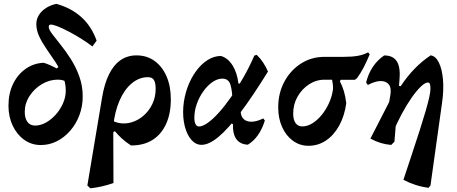

<svg xmlns="http://www.w3.org/2000/svg" viewBox="-20 -763 2430 1020"><path d="M196.9 7.5Q147.4 7.5 108.6 -20.3Q69.9 -48 47.5 -95.3Q25 -142.7 25 -201.5Q25 -266.8 49.5 -317.2Q74 -367.6 116.4 -397.4Q158.7 -427.3 212.3 -429.5Q231.8 -423.4 248.3 -416Q264.8 -408.5 281.9 -399.2L304.6 -421.8L347.5 -319.8Q333.8 -329.5 319.9 -334.7Q306 -339.9 287.7 -339.9Q242.3 -339.9 202 -315.7Q161.7 -291.4 136.6 -252.6Q111.5 -213.7 111.5 -168.7Q111.5 -135 125.7 -115.4Q139.8 -95.9 166.5 -95.9Q194.9 -95.9 223.4 -111.5Q251.9 -127.2 276.1 -154.1Q300.2 -181 314.8 -214.2Q329.4 -247.4 329.4 -282Q329.4 -322.5 313.5 -360.2Q297.7 -397.9 274.6 -433.1Q251.4 -468.3 228 -501.7Q204.7 -535.1 188.8 -568.4Q173 -601.8 173 -634.9Q173 -661.2 186.7 -683.1Q200.4 -704.9 224.4 -720.5Q248.4 -736.1 279.4 -742.5Q358.8 -720.5 412.6 -671.7Q466.5 -622.8 493.3 -547L471 -516.3Q441.5 -538.7 408.3 -559.3Q375.1 -579.8 343.7 -596.2Q312.2 -612.6 287.4 -622.5Q262.7 -632.3 250 -632.3Q238.9 -632.3 238.9 -620.6Q238.9 -607 256.9 -582.9Q275 -558.7 302.1 -525.3Q329.2 -491.8 356.2 -449.4Q383.3 -406.9 401.3 -357Q419.4 -307 419.4 -251.2Q419.4 -197.6 401.7 -150.9Q384.1 -104.3 353.1 -68.6Q322.1 -32.9 282.1 -12.7Q242.1 7.5 196.9 7.5Z M459.8 237.3 444.1 222.2 522.4 -245.5Q534.7 -318.7 559.2 -368.3Q583.7 -418 620.3 -443.4Q656.9 -468.8 705.3 -468.8Q760.1 -468.8 801 -439.3Q841.9 -409.8 864.7 -357.5Q887.5 -305.2 887.5 -235.8Q887.5 -159.3 862.1 -104Q836.8 -48.7 789.6 -19.2Q742.4 10.2 675.7 9.7Q647.4 -8.9 627.2 -27.4Q607.1 -45.9 590.2 -66.3L530.9 -26.3L547 -145Q575.6 -117 610.3 -109.9Q645 -102.9 679.5 -113.4Q714 -123.8 742.7 -148.7Q771.5 -173.6 789.2 -210.1Q806.9 -246.6 806.9 -291.4Q806.9 -324 797.4 -338.5Q787.9 -353 765.9 -353Q719.6 -353 680.2 -320.5Q640.9 -287.9 615.4 -229.5Q589.9 -171.1 581.6 -93.8L582.8 209.4Q550 220.7 519.8 227.5Q489.5 234.4 459.8 237.3Z M1050.4 6.4Q1019.7 6.4 996.4 -20.4Q973.1 -47.2 961.5 -92.9Q949.9 -138.7 953.8 -194.7Q958.2 -249.3 976 -298.2Q993.8 -347.2 1021.5 -385Q1049.1 -422.9 1083.3 -444.3Q1117.5 -465.7 1153.6 -465.7Q1190.9 -454.9 1215.5 -415.5Q1240.2 -376.2 1246.6 -319.1L1309.2 -319.5L1216 -212.3Q1214.4 -280.4 1204.3 -312.8Q1194.2 -345.3 1161.4 -345.3Q1135.2 -345.3 1108.9 -327.2Q1082.7 -309.1 1060.8 -278.8Q1038.9 -248.4 1025.7 -211.5Q1012.5 -174.7 1012.5 -137.1Q1012.5 -115 1019 -103Q1025.6 -91.1 1037.6 -91.1Q1056.9 -91.1 1084.6 -111Q1112.4 -130.9 1144.2 -166.5Q1176 -202 1209 -249.5Q1242.1 -297 1273.8 -352.9Q1305.6 -408.8 1331.3 -468L1343.7 -471.7Q1380.4 -436.8 1403.6 -382.9Q1321.1 -249.5 1255.9 -163.3Q1190.6 -77.1 1140.3 -35.4Q1090 6.4 1050.4 6.4ZM1296.8 5.7Q1255.6 3.7 1235.6 -24Q1215.7 -51.7 1217.8 -102.9L1197.3 -114L1265.4 -219.4L1260.5 -191.2Q1254.7 -156.5 1268.6 -137.1Q1282.6 -117.7 1311.6 -116.4Q1340.6 -115.2 1378.7 -133.8L1387 -122.7Q1359.3 -33 1296.8 5.7Z M1619.1 11.5Q1573 11.5 1536.5 -14.9Q1499.9 -41.4 1479 -87.6Q1458 -133.7 1458 -192.3Q1458 -268.3 1490.6 -329Q1523.1 -389.6 1578.8 -425.3Q1634.6 -461 1703.7 -461H1805.1Q1851.8 -461 1882.3 -466.7Q1912.9 -472.5 1935.4 -484.9L1944.2 -474.7Q1926 -431.5 1910.4 -401.9Q1894.9 -372.4 1876.1 -346.9L1865.2 -339L1705 -339.5Q1660.2 -339.9 1622.1 -315.2Q1584 -290.4 1560.8 -249.7Q1537.6 -209 1537.6 -159.7Q1537.6 -126.9 1550.2 -109.1Q1562.8 -91.4 1585.9 -91.4Q1612.8 -91.4 1639.6 -107.9Q1666.3 -124.5 1689.3 -152.7Q1712.3 -180.9 1728.3 -216.4Q1744.3 -251.9 1749.3 -290.4Q1749.7 -312.2 1745.4 -332.9Q1741.1 -353.6 1731.6 -363.8L1807.9 -365.1L1785.4 -331.5Q1798.6 -306.8 1807.1 -278Q1815.6 -249.2 1819.5 -214.5Q1810.3 -146.9 1782 -95.8Q1753.8 -44.7 1711.9 -16.6Q1670 11.5 1619.1 11.5Z M2256.7 234.7Q2221.2 230.2 2188.4 219.6Q2155.7 209.1 2123.2 192.3Q2148.9 114.4 2171.1 47.5Q2193.4 -19.4 2210.9 -74.4Q2228.5 -129.5 2241 -172.4Q2253.5 -215.3 2260.1 -245.2Q2266.8 -275 2266.8 -291.1Q2266.8 -309.6 2263.6 -317.1Q2260.4 -324.7 2252.9 -324.7Q2238.4 -324.7 2215.7 -303Q2193 -281.4 2166.8 -244Q2140.7 -206.6 2114.5 -158.1Q2088.3 -109.6 2066.7 -56.8L2058.3 7Q2028.9 4.5 2002.2 -3.6Q1975.5 -11.7 1947.8 -26.8L2092.4 -308.4L2108.7 -305.1Q2176.7 -408.4 2267.9 -469Q2294.7 -465.1 2311.6 -430.4Q2328.6 -395.7 2333.4 -339.8Q2338.2 -283.9 2328.2 -215.3L2266.9 222.5ZM2058.3 7 2014.3 -26.8 2053.5 -256.5Q2060.4 -295 2045.9 -313.8Q2031.4 -332.7 2002 -332.4Q1972.6 -332.1 1934.2 -311.6L1924.9 -324.8Q1948.9 -419.3 2021 -468.5Q2068.8 -468.5 2088.6 -436.2Q2108.5 -404 2102.1 -337.1L2075.4 -10Z"/></svg>

Font: Alegreya
Style: Italic
Weight: 400
Italic angle: -7°
Designer: Juan Pablo del Peral
Foundry: Huerta Tipografica
Version: Version 2.009